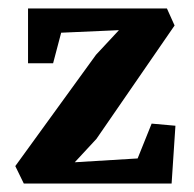

<svg xmlns="http://www.w3.org/2000/svg" viewBox="-20 -432 456 452"><path d="M16 -41 206 -303 260 -361 124 -355 105 -283H46V-412H373L391 -372L207 -105L156 -50L304 -59L337 -141L393 -136L384 0H36Z"/></svg>

Font: Aikya
Style: Bold
Weight: 700
Designer: Neelakash Kshetrimayum (Latin subset based on Merriweather by Eben Sorkin)
Foundry: Brand New Type
Version: Version 1.00 b005